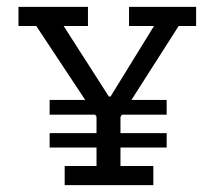

<svg xmlns="http://www.w3.org/2000/svg" viewBox="-20 -541 627 561"><path d="M237 -465H166L298 -259H303L430 -465H357V-521H553V-465H502L364 -249H467V-206H336L332 -199V-152H467V-110H332V-56H428V0H169V-56H262V-110H125V-152H262V-200L258 -206H125V-249H229L86 -465H34V-521H237Z"/></svg>

Font: Zilla Slab
Style: Regular
Weight: 400
Designer: Typotheque.com
Foundry: Typotheque type foundry
Version: Version 1.1; 2017; ttfautohint (v1.6)